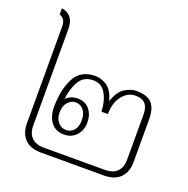

<svg xmlns="http://www.w3.org/2000/svg" viewBox="-120 -776 873 890"><g transform="rotate(20 317.0 -331.0)"><path d="M67 -105V-582Q67 -600 61 -612Q55 -624 37 -632V-662Q98 -652 98 -582V-105Q98 -67 119 -46.5Q140 -26 178 -26H481Q519 -26 540 -46.5Q561 -67 561 -105V-327Q561 -363 545.5 -380.5Q530 -398 497 -398Q459 -398 432 -364Q405 -330 405 -274H373Q371 -328 350 -363Q329 -398 289 -398Q243 -398 221 -362.5Q199 -327 192 -271Q215 -294 251 -294Q287 -294 308 -268.5Q329 -243 329 -204Q329 -165 305.5 -140Q282 -115 246 -115Q204 -115 181.5 -144Q159 -173 159 -220Q159 -303 188.5 -361.5Q218 -420 291 -420Q320 -420 348 -402Q376 -384 390 -332Q407 -384 437 -402Q467 -420 493 -420Q547 -420 570 -395Q593 -370 593 -313V-105Q593 -57 565.5 -28.5Q538 0 484 0H175Q121 0 94 -28.5Q67 -57 67 -105ZM301 -205Q301 -238 285.5 -256Q270 -274 247 -274Q225 -274 208.5 -255.5Q192 -237 192 -205Q192 -174 208 -156Q224 -138 247 -138Q271 -138 286 -155.5Q301 -173 301 -205Z"/></g></svg>

Font: Taviraj Thin
Style: Regular
Weight: 250
Designer: Katatrad Team
Foundry: CadsonDemak
Version: Version 1.001